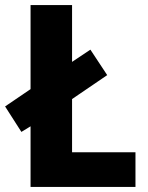

<svg xmlns="http://www.w3.org/2000/svg" viewBox="-31 -734 580 754"><path d="M89 0V-238L53 -216L-11 -316L89 -384V-714H252V-491L324 -539L390 -439L252 -345V-136H501V0Z"/></svg>

Font: Noto Sans Telugu SemiCondensed ExtraBold
Style: Regular
Weight: 800
Width: 4
Designer: Jelle Bosma - Monotype Design Team
Foundry: Monotype Imaging Inc.
Version: Version 2.005; ttfautohint (v1.8.4.7-5d5b)